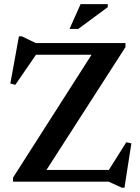

<svg xmlns="http://www.w3.org/2000/svg" viewBox="-20 -878 675 928"><path d="M586.5 -670V-650.5L204.5 -56.5H506L590.5 -190.5L615 -185L581.5 29.5H569.5L505 0H43V-19.5L422.5 -613.5H154L54 -468L30 -474.5L71.5 -702.5H85.5L152.5 -670ZM316 -738 369.5 -858H501V-843.5L358 -738Z"/></svg>

Font: Newsreader Text SemiBold
Style: Regular
Weight: 600
Designer: Hugues Gentile
Foundry: Production Type
Version: Version 1.001